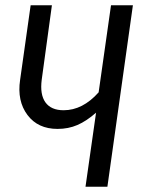

<svg xmlns="http://www.w3.org/2000/svg" viewBox="-20 -708 542 728"><path d="M400.9 -688H483.9L387.2 0H304.2L344.2 -280.8Q308.1 -249 273.7 -234.1Q239.3 -219.2 198.2 -219.2Q123.5 -219.2 84 -272.2Q44.4 -325.2 56.2 -404.8L96.2 -688H176.8L138.2 -405.8Q130.9 -349.6 152.3 -319.8Q173.8 -290 221.2 -290Q293.5 -290 354 -357.9Z"/></svg>

Font: Fira Sans Compressed Book
Style: Italic
Weight: 350
Width: 3
Italic angle: -8°
Designer: Carrois Corporate & Edenspiekermann AG
Foundry: Carrois Corporate GbR & Edenspiekermann AG
Version: Version 4.203;PS 004.203;hotconv 1.0.88;makeotf.lib2.5.64775